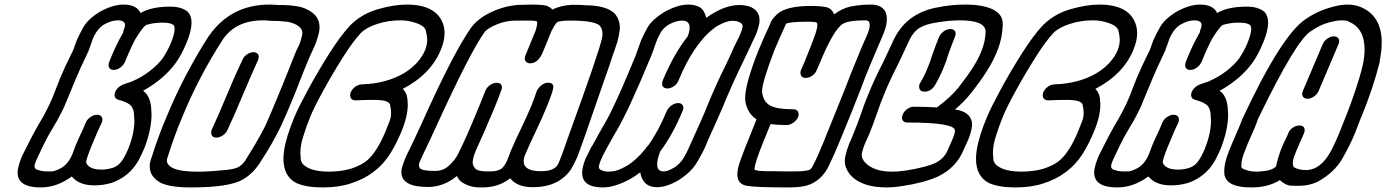

<svg xmlns="http://www.w3.org/2000/svg" viewBox="-20 -820 6065 840"><path d="M204 -70Q219 -70 244 -83Q277 -100 296 -144L311 -184Q324 -215 341 -250L355 -283Q361 -298 376 -308Q391 -318 405 -318Q419 -318 425 -308Q428 -303 428 -297Q428 -291 425 -283Q419 -269 408 -247Q396 -220 384 -190Q357 -125 357 -110Q357 -107 358 -106Q371 -78 425 -78Q447 -78 471 -85Q495 -92 510.5 -112.5Q526 -133 542 -171Q568 -238 568 -291Q568 -300 567 -308V-309Q567 -342 553 -357.5Q539 -373 496 -384Q481 -390 481 -404Q481 -410 484 -418Q493 -439 518 -450L535 -456Q549 -460 561 -465Q562 -465 562 -466Q600 -482 635 -509Q670 -536 691 -564Q713 -597 727 -630Q744 -672 744 -693Q744 -705 739 -711H738Q726 -721 690 -721Q653 -721 620 -711L618 -710Q603 -699 574 -652Q555 -618 528 -552Q521 -535 506.5 -524.5Q492 -514 477 -514Q463 -514 457 -525Q455 -529 455 -535Q455 -542 459 -552L465 -567Q489 -626 519 -678Q519 -684 522 -691Q527 -702 527 -710Q527 -731 495 -731Q467 -731 434 -712Q404 -693 386 -650Q381 -637 377 -624Q373 -611 368 -599L357 -575Q332 -524 310 -471L261 -353Q239 -306 213 -263.5Q187 -221 168 -181L140 -122Q132 -105 131 -93V-92Q131 -80 147 -76H148Q164 -70 187 -70ZM158 0Q57 0 57 -65Q57 -72 58 -79Q63 -104 73 -129Q80 -145 88 -160Q125 -235 148 -274Q185 -334 211 -396L243 -478Q265 -530 291 -582L300 -600Q304 -610 307.5 -621Q311 -632 316 -644Q326 -668 345.5 -702Q365 -736 414 -767Q473 -800 520 -800Q578 -800 595 -763Q642 -791 725 -791Q775 -791 802 -768Q818 -751 818 -721Q818 -686 797 -635Q774 -579 749 -545Q697 -473 606 -423Q640 -399 642 -337Q643 -328 643 -319Q643 -254 612 -173Q603 -151 587 -120Q547 -47 466 -19H465Q430 -9 393 -9Q326 -9 294 -48Q229 0 158 0Z M926 -218H925Q911 -219 906 -229Q904 -234 904 -240Q904 -245 906 -251L907 -254Q942 -330 973 -405.5Q1004 -481 1041 -559Q1047 -573 1061.5 -582.5Q1076 -592 1090 -592Q1112 -589 1112 -572Q1112 -565 1108 -555Q1080 -494 1055 -434L1042 -404Q1011 -328 975 -251Q968 -236 954 -227Q940 -218 926 -218ZM815 0Q726 0 683 -20Q635 -47 635 -92Q635 -108 641 -126L642 -127Q670 -218 707 -305Q783 -490 893 -662L894 -663Q990 -800 1159 -800Q1177 -800 1196 -798H1208Q1245 -798 1280.5 -792.5Q1316 -787 1346 -765Q1378 -741 1378 -700Q1378 -691 1376 -680Q1369 -648 1356 -618L1332 -565Q1311 -515 1292 -466Q1276 -424 1258 -381Q1235 -324 1208 -266Q1171 -190 1123 -117Q1090 -62 1043 -35Q984 0 815 0ZM844 -69Q897 -69 950 -75Q1006 -78 1026.5 -91Q1047 -104 1061 -131Q1106 -201 1141 -270Q1167 -329 1191 -387L1223 -465Q1242 -514 1275 -595L1289 -624Q1298 -646 1302 -668Q1303 -672 1303 -675Q1303 -692 1287 -705Q1265 -721 1234.5 -725Q1204 -729 1163 -729Q1146 -731 1131 -731Q1011 -731 954 -646Q849 -483 777 -307Q741 -222 714 -134Q710 -126 710 -118Q710 -106 720 -96Q746 -69 844 -69Z M1391 0Q1321 0 1277 -19Q1220 -48 1220 -126Q1220 -143 1223 -162Q1232 -222 1268 -308Q1284 -347 1327 -426.5Q1370 -506 1420 -585Q1470 -664 1512 -709Q1562 -759 1632.5 -779.5Q1703 -800 1759 -800Q1886 -800 1917 -719Q1925 -698 1925 -675Q1925 -642 1909 -603Q1865 -495 1742 -431Q1753 -421 1759 -404Q1764 -385 1764 -363Q1764 -311 1736 -244Q1715 -193 1688 -149Q1628 -53 1513 -17Q1461 0 1391 0ZM1420 -69Q1477 -70 1515 -82H1516Q1564 -98 1588 -120Q1630 -157 1667 -246Q1671 -256 1684 -289Q1691 -306 1691 -327Q1691 -344 1686 -363Q1680 -383 1616 -383Q1582 -383 1535 -381Q1521 -381 1515 -391Q1512 -396 1512 -403Q1512 -409 1514 -415Q1520 -430 1533.5 -440Q1547 -450 1563 -451Q1668 -454 1746 -499Q1814 -540 1840 -601Q1849 -624 1849 -647Q1849 -661 1843 -686Q1837 -711 1781 -725H1780Q1759 -731 1731 -731Q1679 -731 1631 -715.5Q1583 -700 1559 -676Q1525 -640 1479.5 -568Q1434 -496 1393 -421Q1352 -346 1337 -308Q1320 -267 1306 -221Q1294 -183 1294 -151Q1294 -145 1296 -122.5Q1298 -100 1330.5 -84.5Q1363 -69 1420 -69Z M2094 0H2080Q2031 0 1995 -27Q1985 -37 1979 -50Q1921 -2 1852 -2Q1736 -2 1736 -67Q1736 -81 1742 -98L1752 -125Q1763 -152 1774 -171L1820 -269Q1964 -592 2044 -703Q2079 -747 2145 -774Q2206 -799 2266 -799L2312 -800Q2333 -800 2357.5 -797.5Q2382 -795 2397 -778Q2431 -796 2483 -799Q2531 -799 2540 -797Q2635 -797 2672 -758Q2692 -731 2692 -699Q2692 -690 2687 -663Q2682 -636 2668 -598L2661 -579Q2648 -537 2619 -456Q2520 -168 2504 -129Q2493 -105 2478 -79Q2424 -1 2311 -1Q2243 -1 2212 -40Q2163 -1 2094 0ZM2123 -70Q2156 -70 2174 -82Q2188 -93 2200 -121L2215 -160Q2233 -203 2259.5 -257.5Q2286 -312 2305 -358Q2318 -391 2328 -421Q2334 -435 2348 -446.5Q2362 -458 2378 -458Q2401 -458 2401 -439Q2401 -433 2394.5 -412.5Q2388 -392 2372 -353Q2353 -306 2327 -252Q2296 -187 2277 -142Q2271 -127 2271 -115Q2271 -71 2346 -71Q2400 -71 2418 -96Q2423 -104 2429 -119Q2436 -134 2467 -224Q2603 -597 2614 -655Q2616 -664 2616 -672Q2616 -691 2606 -705Q2588 -730 2475 -730Q2433 -730 2417 -723Q2405 -709 2393 -685Q2386 -667 2374 -638Q2362 -609 2354 -590Q2334 -543 2299 -543Q2285 -543 2279 -553Q2276 -558 2276 -564Q2276 -571 2279 -578L2323 -685Q2330 -706 2330 -720V-725Q2327 -730 2293 -730H2238Q2193 -730 2153 -713Q2113 -696 2101 -681Q2037 -592 1888 -266Q1860 -204 1832 -147L1815 -109Q1813 -103 1813 -98Q1813 -93 1815 -88Q1818 -72 1887 -72Q1916 -73 1938 -90Q1974 -119 1993 -165Q2019 -216 2065 -328Q2086 -377 2103 -422Q2109 -437 2123 -447Q2137 -457 2151 -458Q2167 -458 2173 -449Q2176 -444 2176 -438Q2176 -432 2173 -425Q2158 -383 2139 -338Q2095 -233 2062 -162Q2048 -128 2048 -109Q2048 -95 2059.5 -82.5Q2071 -70 2113 -70Z M2618 0Q2527 0 2527 -64Q2527 -90 2542 -126L2566 -175L2572 -184Q2595 -226 2613 -258Q2642 -306 2664 -354Q2696 -419 2761 -577L2785 -644Q2795 -668 2813.5 -700.5Q2832 -733 2884 -766Q2944 -800 2991 -800Q3017 -800 3038.5 -790Q3060 -780 3070 -742Q3147 -798 3215 -798Q3241 -798 3263 -790Q3303 -773 3303 -731Q3303 -725 3302 -718Q3297 -693 3287 -668Q3280 -653 3272 -637L3262 -615Q3242 -572 3222 -531Q3179 -442 3143 -354Q3117 -293 3082 -217L3069 -186Q3054 -150 3027.5 -107Q3001 -64 2946 -30Q2895 -1 2854 -1Q2792 -1 2781 -66Q2759 -49 2736 -36Q2668 0 2618 0ZM2642 -69Q2649 -69 2665.5 -71Q2682 -73 2718 -92Q2762 -117 2804 -169Q2808 -177 2816 -184Q2860 -245 2897 -334Q2904 -349 2918 -359Q2932 -369 2947 -369Q2961 -369 2967 -359Q2970 -354 2970 -349Q2970 -342 2966 -334Q2923 -230 2868 -157Q2855 -122 2855 -101Q2855 -70 2884 -70Q2901 -70 2926 -85H2927Q2956 -103 2973 -132.5Q2990 -162 3015 -221Q3042 -279 3063 -329L3073 -354Q3116 -458 3155 -535Q3175 -576 3193 -618Q3216 -663 3220 -674Q3227 -691 3229 -704V-705Q3229 -718 3212 -724Q3204 -729 3183 -729Q3162 -729 3129 -712Q3109 -703 3080 -676.5Q3051 -650 3017 -600Q2983 -550 2948 -467Q2943 -453 2928.5 -443Q2914 -433 2900 -433Q2885 -433 2879 -443Q2877 -448 2877 -454Q2877 -460 2879 -467Q2928 -584 2988 -660Q2997 -680 2997 -699Q2997 -730 2964 -730Q2938 -730 2905 -712Q2881 -697 2869 -675Q2863 -664 2856 -649Q2850 -635 2844 -616.5Q2838 -598 2830 -578Q2731 -338 2677 -247Q2658 -215 2637 -176L2631 -165Q2615 -136 2608 -118Q2602 -105 2600 -91V-89Q2600 -78 2617 -73H2618Q2627 -69 2642 -69Z M3431 0Q3285 0 3248 -7Q3206 -14 3206 -57Q3206 -77 3214 -103Q3231 -154 3290 -298Q3253 -321 3242 -370Q3240 -379 3240 -391Q3240 -452 3298 -599Q3316 -643 3352 -721V-723Q3359 -738 3380 -758Q3419 -794 3529 -794Q3567 -794 3593 -789Q3619 -784 3629 -757Q3668 -786 3709.5 -793Q3751 -800 3790 -800Q3834 -800 3852 -772Q3860 -756 3860 -736Q3860 -708 3845 -672L3788 -538Q3764 -481 3746 -431Q3697 -306 3660 -217Q3630 -144 3606 -94Q3573 -27 3509 -8Q3477 0 3431 0ZM3452 -70Q3513 -70 3525.5 -79.5Q3538 -89 3582 -196L3676 -429Q3694 -479 3749 -611L3773 -666Q3785 -693 3785 -710Q3785 -718 3782 -723Q3782 -731 3762 -731Q3695 -731 3668 -716Q3627 -692 3564 -538L3553 -513Q3547 -498 3533 -488.5Q3519 -479 3504 -479Q3490 -479 3485 -489Q3482 -494 3482 -501Q3482 -507 3484 -513L3499 -547Q3531 -626 3544 -662Q3556 -696 3556 -711Q3556 -717 3554 -720Q3550 -725 3516 -725Q3434 -725 3419 -716Q3386 -644 3368 -600Q3314 -460 3314 -420Q3314 -411 3316 -407Q3323 -371 3353 -356.5Q3383 -342 3451 -342Q3465 -342 3471 -332Q3474 -327 3474 -320Q3474 -314 3472 -308Q3465 -293 3450.5 -283Q3436 -273 3422 -273Q3380 -273 3351 -277L3328 -220L3321 -203Q3281 -105 3281 -80V-79Q3284 -71 3340 -71H3360Q3396 -71 3422 -70Z M4025 -419Q4005 -419 4002 -435Q4001 -438 4001 -441Q4001 -447 4004 -454L4008 -461Q4026 -491 4039 -525Q4050 -550 4058 -578Q4072 -618 4089 -660Q4097 -675 4110.5 -684Q4124 -693 4139 -693Q4154 -692 4159 -682Q4161 -678 4161 -673Q4161 -667 4158 -660L4157 -657Q4143 -622 4129 -583Q4121 -554 4109 -526Q4093 -486 4070 -446Q4052 -419 4025 -419ZM3856 0Q3746 -1 3698 -57Q3676 -86 3676 -116Q3676 -126 3678 -135Q3684 -163 3695 -191L3704 -211Q3733 -280 3747.5 -324Q3762 -368 3782 -415Q3808 -479 3845 -550L3889 -644Q3942 -758 4072 -786H4073Q4139 -800 4203 -800Q4226 -800 4250 -798Q4367 -784 4367 -716V-712Q4365 -648 4340 -590Q4309 -514 4230 -415Q4197 -373 4158 -341L4175 -338Q4233 -323 4233 -273V-271Q4229 -240 4216 -209L4196 -165Q4164 -86 4082 -47Q4021 -20 3927 -6Q3890 0 3856 0ZM3883 -69Q3911 -69 3944 -74Q4035 -89 4073 -107.5Q4111 -126 4127 -165L4146 -208Q4158 -235 4158 -249Q4157 -284 3949 -284Q3935 -284 3929 -294Q3926 -299 3926 -305Q3926 -311 3929 -318Q3935 -333 3949 -343Q3963 -353 3977 -353Q4035 -353 4079 -350Q4142 -397 4174 -438Q4247 -530 4272 -592Q4292 -639 4292 -685Q4287 -731 4180 -731Q4125 -731 4058 -718Q4014 -709 3992 -690Q3970 -671 3957 -641L3912 -545Q3876 -475 3851 -415Q3833 -372 3818 -327.5Q3803 -283 3784 -236L3763 -189Q3755 -169 3751 -150Q3750 -146 3750 -142Q3750 -127 3763 -111Q3801 -69 3883 -69Z M4421 0Q4351 0 4307 -19Q4250 -48 4250 -126Q4250 -143 4253 -162Q4262 -222 4298 -308Q4314 -347 4357 -426.5Q4400 -506 4450 -585Q4500 -664 4542 -709Q4592 -759 4662.5 -779.5Q4733 -800 4789 -800Q4916 -800 4947 -719Q4955 -698 4955 -675Q4955 -642 4939 -603Q4895 -495 4772 -431Q4783 -421 4789 -404Q4794 -385 4794 -363Q4794 -311 4766 -244Q4745 -193 4718 -149Q4658 -53 4543 -17Q4491 0 4421 0ZM4450 -69Q4507 -70 4545 -82H4546Q4594 -98 4618 -120Q4660 -157 4697 -246Q4701 -256 4714 -289Q4721 -306 4721 -327Q4721 -344 4716 -363Q4710 -383 4646 -383Q4612 -383 4565 -381Q4551 -381 4545 -391Q4542 -396 4542 -403Q4542 -409 4544 -415Q4550 -430 4563.5 -440Q4577 -450 4593 -451Q4698 -454 4776 -499Q4844 -540 4870 -601Q4879 -624 4879 -647Q4879 -661 4873 -686Q4867 -711 4811 -725H4810Q4789 -731 4761 -731Q4709 -731 4661 -715.5Q4613 -700 4589 -676Q4555 -640 4509.5 -568Q4464 -496 4423 -421Q4382 -346 4367 -308Q4350 -267 4336 -221Q4324 -183 4324 -151Q4324 -145 4326 -122.5Q4328 -100 4360.5 -84.5Q4393 -69 4450 -69Z M4914 -70Q4929 -70 4954 -83Q4987 -100 5006 -144L5021 -184Q5034 -215 5051 -250L5065 -283Q5071 -298 5086 -308Q5101 -318 5115 -318Q5129 -318 5135 -308Q5138 -303 5138 -297Q5138 -291 5135 -283Q5129 -269 5118 -247Q5106 -220 5094 -190Q5067 -125 5067 -110Q5067 -107 5068 -106Q5081 -78 5135 -78Q5157 -78 5181 -85Q5205 -92 5220.5 -112.5Q5236 -133 5252 -171Q5278 -238 5278 -291Q5278 -300 5277 -308V-309Q5277 -342 5263 -357.5Q5249 -373 5206 -384Q5191 -390 5191 -404Q5191 -410 5194 -418Q5203 -439 5228 -450L5245 -456Q5259 -460 5271 -465Q5272 -465 5272 -466Q5310 -482 5345 -509Q5380 -536 5401 -564Q5423 -597 5437 -630Q5454 -672 5454 -693Q5454 -705 5449 -711H5448Q5436 -721 5400 -721Q5363 -721 5330 -711L5328 -710Q5313 -699 5284 -652Q5265 -618 5238 -552Q5231 -535 5216.5 -524.5Q5202 -514 5187 -514Q5173 -514 5167 -525Q5165 -529 5165 -535Q5165 -542 5169 -552L5175 -567Q5199 -626 5229 -678Q5229 -684 5232 -691Q5237 -702 5237 -710Q5237 -731 5205 -731Q5177 -731 5144 -712Q5114 -693 5096 -650Q5091 -637 5087 -624Q5083 -611 5078 -599L5067 -575Q5042 -524 5020 -471L4971 -353Q4949 -306 4923 -263.5Q4897 -221 4878 -181L4850 -122Q4842 -105 4841 -93V-92Q4841 -80 4857 -76H4858Q4874 -70 4897 -70ZM4868 0Q4767 0 4767 -65Q4767 -72 4768 -79Q4773 -104 4783 -129Q4790 -145 4798 -160Q4835 -235 4858 -274Q4895 -334 4921 -396L4953 -478Q4975 -530 5001 -582L5010 -600Q5014 -610 5017.5 -621Q5021 -632 5026 -644Q5036 -668 5055.5 -702Q5075 -736 5124 -767Q5183 -800 5230 -800Q5288 -800 5305 -763Q5352 -791 5435 -791Q5485 -791 5512 -768Q5528 -751 5528 -721Q5528 -686 5507 -635Q5484 -579 5459 -545Q5407 -473 5316 -423Q5350 -399 5352 -337Q5353 -328 5353 -319Q5353 -254 5322 -173Q5313 -151 5297 -120Q5257 -47 5176 -19H5175Q5140 -9 5103 -9Q5036 -9 5004 -48Q4939 0 4868 0Z M5700 -388Q5686 -388 5680 -398Q5677 -403 5677 -409Q5677 -415 5680 -422L5767 -627Q5773 -641 5787 -651Q5801 -661 5816 -661Q5830 -661 5836 -651Q5839 -646 5839 -640Q5839 -634 5836 -627L5749 -422Q5743 -408 5729 -398Q5715 -388 5700 -388ZM5454 0Q5350 0 5338 -52Q5337 -52 5337 -53Q5336 -61 5336 -70Q5336 -101 5349 -138Q5359 -166 5371 -194L5402 -266L5415 -299Q5587 -667 5692 -736Q5744 -773 5814 -791Q5847 -800 5876 -800Q5906 -800 5931 -790Q6025 -752 6025 -634Q6025 -597 6016 -553L6017 -552Q5988 -435 5935 -306L5934 -305Q5928 -290 5921.5 -272Q5915 -254 5907 -235Q5888 -188 5853 -126.5Q5818 -65 5743 -24Q5705 -7 5663 -7Q5658 -7 5631.5 -7.5Q5605 -8 5579 -32Q5529 0 5454 0ZM5495 -70Q5549 -74 5563 -93Q5571 -133 5588 -175Q5595 -192 5603.5 -209Q5612 -226 5617 -239Q5622 -252 5636 -261.5Q5650 -271 5665 -271Q5680 -271 5685 -262Q5688 -257 5688 -251Q5688 -245 5685 -237L5654 -166Q5650 -155 5641 -133Q5636 -119 5636 -108Q5636 -101 5638 -94V-93Q5640 -84 5675 -77L5693 -76Q5759 -76 5805 -163Q5822 -197 5836 -230Q5917 -426 5943 -539Q5950 -574 5950 -603Q5950 -697 5881 -725Q5877 -731 5848 -731Q5828 -731 5791.5 -721Q5755 -711 5719 -686Q5655 -654 5483 -298Q5478 -282 5471 -265L5439 -192Q5431 -172 5420 -143Q5411 -118 5411 -97V-89Q5413 -81 5436 -75Q5453 -69 5479 -69Z"/></svg>

Font: Bubblez Graffiti
Style: Italic
Weight: 400
Italic angle: -22.5°
Designer: GGBotNet
Foundry: GGBotNet
Version: 1.00